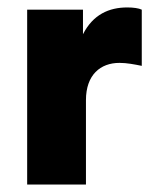

<svg xmlns="http://www.w3.org/2000/svg" viewBox="-20 -496 427 516"><path d="M211 0V-227C211 -295 250 -327 301 -327C321 -327 341 -323 361 -319V-470C353 -474 338 -476 322 -476C273 -476 230 -457 203 -404V-470H53V0Z"/></svg>

Font: Gantari ExtraBold
Style: Regular
Weight: 800
Designer: Anugrah Pasau
Foundry: Lafontype
Version: Version 1.000